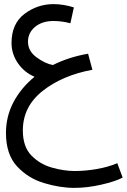

<svg xmlns="http://www.w3.org/2000/svg" viewBox="-20 -519 616 933"><path d="M576 344 550 274Q505 293 450 302.5Q395 312 342 312Q291 312 232.5 295.5Q174 279 132.5 236.5Q91 194 91 115Q91 -1 187 -77Q283 -153 429 -180L408 -258Q315 -242 237 -203Q199 -210 157.5 -240.5Q116 -271 116 -316Q116 -360 150.5 -388.5Q185 -417 240 -417Q280 -417 322 -406L339 -483Q288 -499 240 -499Q162 -499 99 -451.5Q36 -404 36 -310Q36 -257 67 -212Q98 -167 148 -146Q83 -93 46 -23.5Q9 46 9 127Q9 231 62.5 289Q116 347 193.5 370.5Q271 394 342 394Q403 394 471.5 378.5Q540 363 576 344Z"/></svg>

Font: Noto Sans Arabic
Style: Regular
Weight: 400
Designer: Nadine Chahine - Monotype Design Team
Foundry: Monotype Imaging Inc.
Version: Version 1.902